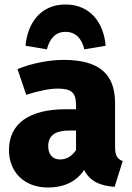

<svg xmlns="http://www.w3.org/2000/svg" viewBox="-20 -818 589 856"><path d="M272 -798C160 -798 102 -713 94 -614L189 -598C201 -645 227 -676 272 -676C318 -676 345 -645 356 -598L451 -614C443 -713 385 -798 272 -798ZM493 -164V-358C493 -486 425 -551 263 -551C203 -551 124 -537 58 -510L97 -395C150 -413 203 -423 236 -423C297 -423 319 -407 319 -349V-331H273C109 -331 20 -266 20 -149C20 -51 88 18 194 18C256 18 316 -2 355 -60C382 -9 425 10 491 15L527 -100C503 -109 493 -124 493 -164ZM248 -107C214 -107 195 -130 195 -166C195 -213 225 -236 289 -236H319V-149C303 -124 278 -107 248 -107Z"/></svg>

Font: Fira Sans ExtraBold
Style: Regular
Weight: 800
Designer: bBox Type GmbH & Carrois Corporate GbR & Edenspiekermann AG
Foundry: bBox Type GmbH & Carrois Corporate GbR & Edenspiekermann AG
Version: Version 4.300;PS 004.300;hotconv 1.0.88;makeotf.lib2.5.64775